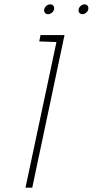

<svg xmlns="http://www.w3.org/2000/svg" viewBox="-20 -861 426 881"><path d="M210 -841Q201 -841 193 -834.5Q185 -828 183 -818Q181 -809 186 -802.5Q191 -796 200 -796Q210 -796 218 -802.5Q226 -809 228 -818Q230 -828 225 -834.5Q220 -841 210 -841ZM368 -841Q359 -841 351 -834.5Q343 -828 341 -818Q339 -809 344 -802.5Q349 -796 358 -796Q367 -796 375 -802.5Q383 -809 385 -818Q387 -828 382 -834.5Q377 -841 368 -841ZM160 -671 239 -668 97 0H128L276 -700H166Z"/></svg>

Font: Advent Pro ExtraLight
Style: Italic
Weight: 250
Italic angle: -12°
Version: Version 3.000